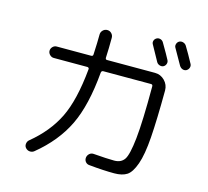

<svg xmlns="http://www.w3.org/2000/svg" viewBox="-119 -977 1239 1143"><g transform="rotate(15 500.0 -405.5)"><path d="M755.9 -804.7Q797.9 -733.4 809.6 -710Q815.4 -699.2 811.5 -687Q807.6 -674.8 796.9 -668.9Q786.1 -663.1 772.9 -667.5Q759.8 -671.9 753.9 -682.6Q713.9 -756.8 702.1 -776.4Q695.3 -787.1 698.7 -798.8Q702.1 -810.5 712.9 -816.9Q723.6 -823.2 736.3 -819.8Q749 -816.4 755.9 -804.7ZM848.6 -834Q860.4 -839.8 873 -835.9Q885.7 -832 892.6 -821.3Q918.9 -778.3 948.2 -723.6Q954.1 -712.9 950.2 -700.7Q946.3 -688.5 934.6 -681.6Q922.9 -675.8 910.6 -680.2Q898.4 -684.6 890.6 -697.3Q871.1 -733.4 836.9 -792Q830.1 -802.7 834 -815.4Q837.9 -828.1 848.6 -834ZM152.3 -546.9Q138.7 -546.9 127.9 -557.6Q117.2 -568.4 117.2 -582Q117.2 -595.7 127.4 -606.4Q137.7 -617.2 152.3 -617.2H364.3Q376 -617.2 376 -628.9Q379.9 -707 379.9 -752Q379.9 -767.6 391.1 -778.8Q402.3 -790 418 -790Q433.6 -790 444.3 -778.8Q455.1 -767.6 455.1 -752Q455.1 -687.5 452.1 -628.9Q452.1 -617.2 461.9 -617.2H757.8Q793 -617.2 817.9 -591.8Q842.8 -566.4 842.8 -531.2Q841.8 -348.6 834 -240.2Q826.2 -131.8 805.2 -72.8Q784.2 -13.7 755.4 4.9Q726.6 23.4 677.7 23.4Q611.3 23.4 522.5 14.6Q507.8 13.7 498.5 2.4Q489.3 -8.8 491.2 -24.4Q493.2 -38.1 503.9 -47.9Q514.6 -57.6 529.3 -56.6Q615.2 -49.8 658.2 -49.8Q700.2 -49.8 720.2 -79.1Q740.2 -108.4 751.5 -213.4Q762.7 -318.4 762.7 -533.2V-535.2Q762.7 -546.9 752 -546.9H458Q447.3 -546.9 445.3 -535.2Q427.7 -330.1 367.7 -205.6Q307.6 -81.1 185.5 18.6Q173.8 28.3 158.7 27.3Q143.6 26.4 132.8 14.6Q123 3.9 125 -11.2Q127 -26.4 137.7 -35.2Q244.1 -122.1 297.9 -231.4Q351.6 -340.8 370.1 -535.2Q371.1 -540 367.7 -543.5Q364.3 -546.9 360.4 -546.9Z"/></g></svg>

Font: Rounded-X Mgen+ 1m regular
Style: Regular
Weight: 400
Designer: [Source Han Sans]
Ryoko NISHIZUKA  (kana & ideographs); Paul D. Hunt (Latin, Greek & Cyrillic); Wenlong ZHANG  (bopomofo
Version: Version 1.059.20150602